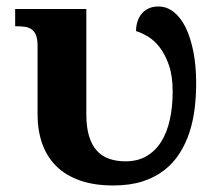

<svg xmlns="http://www.w3.org/2000/svg" viewBox="-20 -564 673 594"><path d="M330.1 9.8Q271 9.8 226.8 -5.9Q182.6 -21.5 153.8 -50.3Q125 -79.1 110.6 -119.6Q96.2 -160.2 96.2 -210V-421.9Q96.2 -441.9 91.8 -453.9Q87.4 -465.8 78.9 -472.4Q70.3 -479 57.4 -481Q44.4 -482.9 26.9 -482.9V-536.1H247.1V-210Q247.1 -170.9 255.4 -143.3Q263.7 -115.7 279.1 -98.4Q294.4 -81.1 317.1 -73Q339.8 -64.9 368.2 -64.9Q405.8 -64.9 433.1 -80.8Q460.4 -96.7 478.5 -125.2Q496.6 -153.8 505.4 -193.6Q514.2 -233.4 514.2 -280.8Q514.2 -328.6 502.7 -362.1Q491.2 -395.5 474.1 -417.5Q457 -439.5 437.3 -451.2Q417.5 -462.9 400.9 -467.8Q400.9 -483.4 405.3 -497.3Q409.7 -511.2 418.2 -521.5Q426.8 -531.7 439.7 -537.8Q452.6 -543.9 470.2 -543.9Q495.6 -543.9 517.1 -527.3Q538.6 -510.7 554 -479.7Q569.3 -448.7 578.1 -404.8Q586.9 -360.8 586.9 -306.2Q586.9 -267.1 582.3 -228.5Q577.6 -189.9 566.2 -154.8Q554.7 -119.6 535.6 -89.6Q516.6 -59.6 488 -37.4Q459.5 -15.1 420.7 -2.7Q381.8 9.8 330.1 9.8Z"/></svg>

Font: Droid Serif
Style: Bold
Weight: 700
Designer: Monotype Design team
Foundry: Monotype Imaging Inc.
Version: Version 1.03